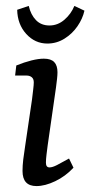

<svg xmlns="http://www.w3.org/2000/svg" viewBox="-20 -621 305 648"><path d="M169 -326 141 -131Q139 -116 137 -99.5Q135 -83 135 -72Q135 -56 147 -56Q157 -56 172.5 -64Q188 -72 213 -86L228 -55Q201 -26 166.5 -9.5Q132 7 103 7Q56 7 56 -44Q56 -62 58.5 -83Q61 -104 65 -129L88 -285Q90 -302 92 -318.5Q94 -335 94 -343Q94 -355 87 -360.5Q80 -366 70 -366H31L35 -400Q62 -411 86 -417Q110 -423 128 -423Q152 -423 163 -411.5Q174 -400 174 -377Q174 -368 172.5 -354.5Q171 -341 169 -326ZM140 -474Q98 -474 68.5 -506.5Q39 -539 38 -588L77 -601Q84 -571 101.5 -553Q119 -535 147 -535Q175 -535 197.5 -554.5Q220 -574 231 -601L265 -585Q259 -558 241.5 -532.5Q224 -507 197.5 -490.5Q171 -474 140 -474Z"/></svg>

Font: Rasa
Style: Italic
Weight: 400
Italic angle: -7.10001°
Designer: Anna Giedrys (Yrsa+Rasa design), David Brezina (Yrsa art-direction, Rasa art-direction, design)
Foundry: Rosetta Type Foundry
Version: Version 2.004